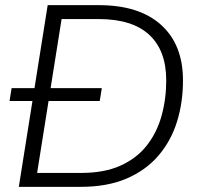

<svg xmlns="http://www.w3.org/2000/svg" viewBox="-20 -725 773 745"><path d="M53 0 165 -705H364Q520 -705 605 -628.5Q690 -552 690 -413Q690 -328 667 -253.5Q644 -179 595.5 -122Q547 -65 472 -32.5Q397 0 293 0ZM124 -54H295Q385 -54 448 -82.5Q511 -111 550 -161Q589 -211 607 -276Q625 -341 625 -413Q625 -529 559 -590Q493 -651 363 -651H219ZM17 -333 25 -383H375L367 -333Z"/></svg>

Font: Nunito Sans 12pt ExtraLight 12pt Light
Style: Italic
Weight: 300
Italic angle: -9°
Version: Version 3.101;gftools[0.9.27]